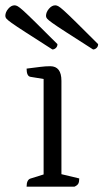

<svg xmlns="http://www.w3.org/2000/svg" viewBox="-47 -702 389 722"><path d="M53 0Q53 -27 69 -31L117 -46V-405L68 -413Q53 -415 53 -444Q85 -448 104.5 -450.5Q124 -453 142 -453Q184 -453 184 -398V-47L251 -31Q251 -18 247.5 -11.5Q244 -5 233 0ZM150 -516Q86 -557 49.5 -580.5Q13 -604 -3 -615.5Q-19 -627 -23 -632Q-27 -637 -27 -642Q-27 -656 -16 -669Q-5 -682 8 -682Q13 -682 19.5 -678.5Q26 -675 40.5 -662Q55 -649 85.5 -619Q116 -589 169 -536Q169 -527 163 -521.5Q157 -516 150 -516ZM303 -516Q239 -557 202.5 -580.5Q166 -604 150 -615.5Q134 -627 130 -632Q126 -637 126 -642Q126 -656 137 -669Q148 -682 161 -682Q166 -682 172.5 -678.5Q179 -675 193.5 -662Q208 -649 238.5 -619Q269 -589 322 -536Q322 -527 316 -521.5Q310 -516 303 -516Z"/></svg>

Font: Petrona Light
Style: Regular
Weight: 300
Designer: Ringo R. Seeber
Foundry: Ringo R. Seeber
Version: Version 2.001; ttfautohint (v1.8.3)